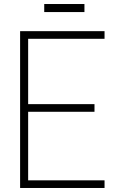

<svg xmlns="http://www.w3.org/2000/svg" viewBox="-20 -935 580 955"><path d="M80 -780H500V-742H120V-417H450V-379H120V-38H500V0H80ZM200 -875V-915H400V-875Z"/></svg>

Font: Cooper Hewitt
Style: Light
Weight: 703
Designer: Village Type and Design LLC
Foundry: Cooper Hewitt Smithsonian Design Museum
Version: 1.000